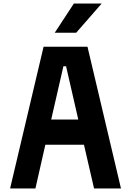

<svg xmlns="http://www.w3.org/2000/svg" viewBox="-20 -1064 740 1084"><path d="M37 0 226 -800H474L663 0H511L454 -247H236L180 0ZM338 -690 269 -389H422L353 -690ZM289 -879 397 -1044H554L410 -879Z"/></svg>

Font: Martian Mono SemiBold
Style: Regular
Weight: 600
Monospace: yes
Designer: Roman Shamin
Foundry: Evil Martians
Version: Version 1.000; ttfautohint (v1.8.4.7-5d5b)